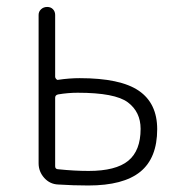

<svg xmlns="http://www.w3.org/2000/svg" viewBox="-20 -540 540 566"><path d="M142.6 -252V-49.8Q142.6 -41 152.3 -41Q199.2 -36.1 241.2 -36.1Q321.3 -36.1 357.9 -65.9Q394.5 -95.7 394.5 -160.2Q394.5 -210 356.9 -238.3Q319.3 -266.6 209 -266.6Q180.7 -266.6 151.4 -261.7Q142.6 -259.8 142.6 -252ZM151.4 3.9Q127 2.9 110.4 -15.6Q93.8 -34.2 93.8 -58.6V-496.1Q93.8 -505.9 101.1 -512.7Q108.4 -519.5 119.1 -519.5Q129.9 -519.5 136.2 -512.7Q142.6 -505.9 142.6 -496.1V-313.5Q142.6 -310.5 145.5 -307.1Q148.4 -303.7 151.4 -304.7Q184.6 -309.6 214.8 -309.6Q335 -309.6 389.2 -272.5Q443.4 -235.4 443.4 -159.2Q443.4 -74.2 393.6 -33.7Q343.8 6.8 240.2 6.8Q196.3 6.8 151.4 3.9Z"/></svg>

Font: Rounded-X Mgen+ 1m light
Style: Regular
Weight: 200
Designer: [Source Han Sans]
Ryoko NISHIZUKA  (kana & ideographs); Paul D. Hunt (Latin, Greek & Cyrillic); Wenlong ZHANG  (bopomofo
Version: Version 1.059.20150602